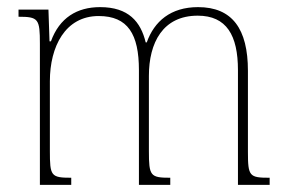

<svg xmlns="http://www.w3.org/2000/svg" viewBox="-20 -519 802 539"><path d="M180 0V-20C123 -20 120 -25 120 -95V-291C120 -388 163 -474 257 -474C339 -474 370 -423 370 -322V0H458V-20C402 -20 398 -25 398 -95V-306C398 -399 437 -475 535 -475C616 -475 648 -420 648 -322V0H737V-20C680 -20 676 -24 676 -93V-320C676 -438 632 -499 536 -499C459 -499 413 -459 392 -400H389C375 -458 341 -499 261 -499C196 -499 147 -469 123 -403H119L116 -492H32V-472C88 -472 92 -466 92 -396V0Z"/></svg>

Font: Noto Serif Armenian SemiCondensed Thin
Style: Regular
Weight: 100
Width: 4
Designer: Monotype Design Team
Foundry: Monotype Imaging Inc.
Version: Version 2.008